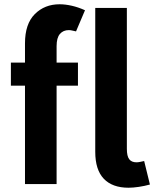

<svg xmlns="http://www.w3.org/2000/svg" viewBox="-20 -862 730 899"><path d="M31 -461V-569H345V-461ZM582 17Q506 17 466 -25Q426 -67 426 -151V-825H574V-165Q574 -131 585 -116.5Q596 -102 619 -102Q627 -102 636 -104Q645 -106 655 -108L682 2Q657 9 630 13Q603 17 582 17ZM97 0V-659Q97 -750 143 -796Q189 -842 259 -842Q286 -842 316.5 -835Q347 -828 378 -814L336 -715Q326 -717 318 -719Q310 -721 302 -721Q276 -721 260.5 -703Q245 -685 245 -646V0Z"/></svg>

Font: Yaldevi ExtraLight
Style: Regular
Weight: 200
Designer: Sol Matas, Rajitha Manaperi, Kosala Senevirathne
Foundry: Mooniak
Version: Version 1.100